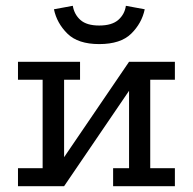

<svg xmlns="http://www.w3.org/2000/svg" viewBox="-20 -642 665 662"><path d="M42 -429H256V-367H201V-100L425 -429H583V-367H498V-62H583V0H370V-62H425V-329L201 0H42V-62H127V-367H42ZM322 -490Q249 -490 212.5 -526Q176 -562 166 -610L231 -622Q236 -592 257.5 -573Q279 -554 322 -554Q366 -554 388 -573.5Q410 -593 414 -622L479 -610Q469 -562 432.5 -526Q396 -490 322 -490Z"/></svg>

Font: Podkova
Style: Regular
Weight: 400
Designer: Ilya Yudin
Foundry: Cyreal (www.cyreal.org)
Version: Version 2.103